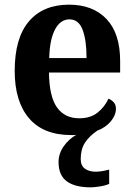

<svg xmlns="http://www.w3.org/2000/svg" viewBox="-20 -569 574 823"><path d="M369 234Q301 234 266 208Q231 182 231 126Q231 89 253.5 57.5Q276 26 307 9Q302 10 297 10Q292 10 286 10Q166 10 104.5 -62Q43 -134 43 -265Q43 -406 104 -477.5Q165 -549 276 -549Q378 -549 436.5 -487.5Q495 -426 495 -307V-258H190Q191 -156 224 -109Q257 -62 320 -62Q368 -62 398.5 -86.5Q429 -111 445 -146Q458 -141 467.5 -130.5Q477 -120 477 -103Q477 -76 455.5 -49.5Q434 -23 397 -9Q362 15 344 43Q326 71 326 113Q326 141 344 154Q362 167 390 167Q414 167 448 158V219Q434 226 409 230Q384 234 369 234ZM351 -320Q351 -397 334 -441.5Q317 -486 278 -486Q239 -486 216 -443Q193 -400 191 -320Z"/></svg>

Font: Noto Serif Lao SemiCondensed
Style: Bold
Weight: 700
Width: 4
Designer: Monotype Design Team
Foundry: Monotype Imaging Inc.
Version: Version 2.003; ttfautohint (v1.8.4.7-5d5b)